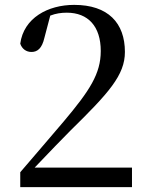

<svg xmlns="http://www.w3.org/2000/svg" viewBox="-20 -767 609 787"><path d="M63 0H521V-80H122C181 -142 239 -202 268 -231C426 -386 492 -459 492 -554C492 -673 423 -747 284 -747C176 -747 77 -693 63 -588C70 -567 87 -554 109 -554C133 -554 152 -568 162 -612L186 -703C209 -712 231 -715 254 -715C341 -715 393 -659 393 -558C393 -465 348 -396 241 -269C192 -212 128 -136 63 -61Z"/></svg>

Font: Source Han Serif SC Medium
Style: Regular
Weight: 500
Designer: Ryoko NISHIZUKA 西塚涼子 (kana & ideographs); Frank Grießhammer (Latin, Greek & Cyrillic); Wenlong ZHANG 张文龙 (bopomofo); San
Foundry: Adobe
Version: Version 2.003;hotconv 1.1.1;makeotfexe 2.6.0